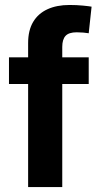

<svg xmlns="http://www.w3.org/2000/svg" viewBox="-20 -763 411 783"><path d="M341.8 -529.3V-420.4H16.6V-529.3ZM94.7 0V-587.4Q94.7 -639.2 115.2 -673.6Q135.7 -708 173.6 -725.3Q211.4 -742.7 263.7 -742.7Q293 -742.7 317.9 -740.2Q342.8 -737.8 353.5 -735.8L341.8 -627.4Q334.5 -628.9 320.1 -630.1Q305.7 -631.3 293 -631.3Q260.7 -631.3 247.3 -616.7Q233.9 -602.1 233.9 -571.8V0Z"/></svg>

Font: Inter Cardless Tabular Bold
Style: Bold
Weight: 700
Designer: Rasmus Andersson
Foundry: rsms
Version: Version 4.000;git-4fc901f